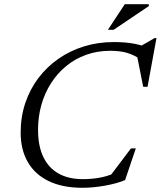

<svg xmlns="http://www.w3.org/2000/svg" viewBox="-20 -881 762 911"><path d="M522 -58.5 498 -40 601.5 -177H624.5L573.5 -26.5Q534 -10 477.8 0Q421.5 10 371 10Q276.5 10 211 -21.8Q145.5 -53.5 111.8 -112.2Q78 -171 78 -251.5Q78 -326.5 100 -392Q122 -457.5 162.2 -510.8Q202.5 -564 257.5 -602.2Q312.5 -640.5 379 -661Q445.5 -681.5 520.5 -681.5Q546.5 -681.5 572 -679.5Q597.5 -677.5 622.5 -672.5Q647.5 -667.5 672 -658.5L641.5 -659L714 -700.5H722.5L680 -469H659.5L630 -617.5L654.5 -595Q617 -620 583.5 -630Q550 -640 502.5 -640Q441.5 -640 388.8 -621Q336 -602 294 -567.5Q252 -533 222 -486Q192 -439 176.2 -383Q160.5 -327 160.5 -265Q160.5 -188 185.8 -135.8Q211 -83.5 258.5 -57.2Q306 -31 373 -31Q411.5 -31 447.8 -37Q484 -43 522 -58.5ZM492 -739.5 572 -861H686V-852L519 -739.5Z"/></svg>

Font: Newsreader 20pt
Style: Italic
Weight: 400
Italic angle: -17°
Version: Version 1.003